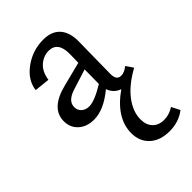

<svg xmlns="http://www.w3.org/2000/svg" viewBox="-212 -509 885 885"><g transform="rotate(-45 230.0 -66.5)"><path d="M439 214 460 255Q416 289 356 289Q295 289 259.5 256.5Q224 224 224 170Q224 72 335 -6Q299 -18 285 -56Q211 5 148 5Q101 5 72 -21Q43 -47 43 -89Q43 -172 163 -202L281 -232L282 -288Q283 -368 223 -368Q190 -368 162.5 -344.5Q135 -321 128 -274L53 -282Q60 -340 116 -381Q172 -422 242 -422Q297 -422 325 -390Q353 -358 352 -299L349 -91Q349 -50 378 -50Q401 -50 423 -69L447 -34Q374 6 336.5 55.5Q299 105 299 155Q299 192 319.5 213Q340 234 375 234Q409 234 439 214ZM175 -54Q210 -54 279 -96V-104L280 -190L182 -159Q123 -141 123 -101Q123 -80 137.5 -67Q152 -54 175 -54Z"/></g></svg>

Font: EauTest Medium
Style: Regular
Weight: 500
Designer: Christian Thalmann (Catharsis Fonts)
Version: Version 0.001;PS 000.001;hotconv 1.0.88;makeotf.lib2.5.64775